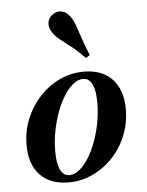

<svg xmlns="http://www.w3.org/2000/svg" viewBox="-51 -721 593 774"><g transform="rotate(-5 245.5 -334.0)"><path d="M196 11.3Q121.8 11.3 80.6 -31.9Q39.5 -75 39.5 -153.2Q39.5 -208.9 59.7 -258.5Q79.8 -308.1 115.3 -346.4Q150.8 -384.7 196.8 -406.5Q242.7 -428.2 295.2 -428.2Q368.5 -428.2 409.7 -384.7Q450.8 -341.1 450.8 -262.9Q450.8 -207.3 431 -157.7Q411.3 -108.1 375.8 -70.2Q340.3 -32.3 294 -10.5Q247.6 11.3 196 11.3ZM201.6 -17.7Q221.8 -17.7 241.9 -33.9Q262.1 -50 279.4 -77.8Q296.8 -105.6 310.1 -141.5Q323.4 -177.4 331 -217.7Q338.7 -258.1 338.7 -298.4Q338.7 -348.4 326.2 -373.8Q313.7 -399.2 289.5 -399.2Q269.4 -399.2 249.2 -383.1Q229 -366.9 211.7 -339.1Q194.4 -311.3 181 -275.4Q167.7 -239.5 160.1 -199.2Q152.4 -158.9 152.4 -117.7Q152.4 -68.5 164.9 -43.1Q177.4 -17.7 201.6 -17.7ZM308.9 -482.3Q278.2 -513.7 253.2 -533.1Q228.2 -552.4 209.7 -566.9Q191.1 -581.5 180.6 -598.4Q167.7 -617.7 170.6 -637.5Q173.4 -657.3 191.1 -669.4Q209.7 -682.3 229 -677.4Q248.4 -672.6 262.1 -652.4Q273.4 -636.3 281 -614.5Q288.7 -592.7 298.4 -562.9Q308.1 -533.1 325 -492.7Z"/></g></svg>

Font: Playfair 5pt SemiExpanded Light
Style: Bold Italic
Weight: 700
Italic angle: -15.6°
Version: Version 2.001;gftools[0.9.30]